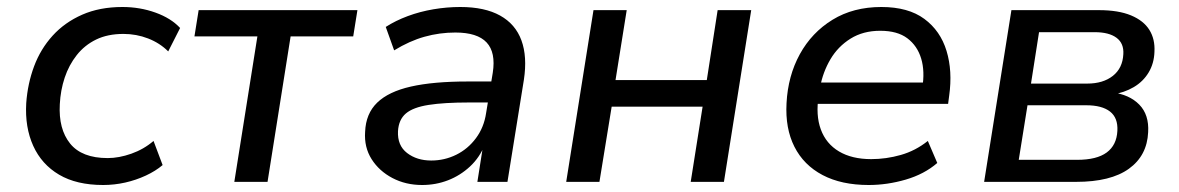

<svg xmlns="http://www.w3.org/2000/svg" viewBox="-20 -520 3372 549"><path d="M275 9Q199 9 149 -20.5Q99 -50 75 -103Q51 -156 55 -225Q59 -281 77.5 -330.5Q96 -380 130.5 -418Q165 -456 215 -478Q265 -500 330 -500Q380 -500 424.5 -484Q469 -468 495 -440L461 -373Q437 -397 403.5 -410Q370 -423 333 -423Q288 -423 255 -407Q222 -391 199.5 -362.5Q177 -334 165 -298Q153 -262 151 -222Q147 -151 180.5 -109.5Q214 -68 288 -68Q320 -68 355.5 -80.5Q391 -93 419 -117L445 -48Q425 -31 397 -18Q369 -5 338 2Q307 9 275 9Z M650 0 716 -416H536L548 -491H1002L990 -416H811L745 0Z M1187 9Q1140 9 1102 -11Q1064 -31 1042.5 -65Q1021 -99 1024 -143Q1026 -195 1058.5 -226.5Q1091 -258 1155 -272.5Q1219 -287 1317 -287H1398L1388 -227H1322Q1250 -227 1205.5 -220Q1161 -213 1140.5 -195.5Q1120 -178 1118 -145Q1116 -104 1144 -82.5Q1172 -61 1213 -61Q1251 -61 1284.5 -77.5Q1318 -94 1341 -125Q1364 -156 1370 -197L1389 -312Q1398 -370 1371.5 -398.5Q1345 -427 1282 -427Q1237 -427 1194 -415Q1151 -403 1107 -376L1083 -443Q1111 -461 1146 -474Q1181 -487 1219.5 -493.5Q1258 -500 1296 -500Q1366 -500 1410 -475.5Q1454 -451 1471 -404.5Q1488 -358 1478 -292L1431 0H1345L1362 -108H1367Q1352 -70 1324 -44Q1296 -18 1261 -4.5Q1226 9 1187 9Z M1599 0 1677 -491H1772L1740 -291H2001L2032 -491H2128L2050 0H1955L1989 -215H1729L1694 0Z M2464 9Q2386 9 2332 -19.5Q2278 -48 2251.5 -100.5Q2225 -153 2229 -225Q2233 -303 2267 -365Q2301 -427 2360.5 -463.5Q2420 -500 2500 -500Q2577 -500 2623 -466Q2669 -432 2686.5 -374.5Q2704 -317 2694 -246L2691 -223H2301L2310 -284H2637L2617 -268Q2625 -316 2614 -352.5Q2603 -389 2574.5 -410.5Q2546 -432 2497 -432Q2448 -432 2412 -409.5Q2376 -387 2354.5 -350.5Q2333 -314 2325 -271L2321 -247Q2312 -191 2327 -150Q2342 -109 2379 -87Q2416 -65 2471 -65Q2514 -65 2556 -77Q2598 -89 2633 -117L2660 -54Q2623 -22 2570 -6.5Q2517 9 2464 9Z M2794 0 2872 -491H3122Q3178 -491 3214 -476Q3250 -461 3266.5 -434.5Q3283 -408 3281 -372Q3280 -339 3264.5 -313Q3249 -287 3222 -271Q3195 -255 3158 -249L3159 -256Q3209 -250 3237.5 -221Q3266 -192 3263 -142Q3260 -75 3208 -37.5Q3156 0 3057 0ZM2893 -63H3060Q3116 -63 3144.5 -84Q3173 -105 3175 -146Q3177 -183 3154 -201Q3131 -219 3086 -219H2918ZM2928 -281H3089Q3134 -281 3162 -303Q3190 -325 3192 -365Q3194 -396 3172.5 -412Q3151 -428 3110 -428H2951Z"/></svg>

Font: Nunito Sans 10pt Medium
Style: Italic
Weight: 500
Italic angle: -9°
Designer: Vernon Adams
Foundry: Vernon Adams
Version: Version 3.101;gftools[0.9.27]